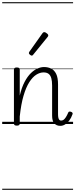

<svg xmlns="http://www.w3.org/2000/svg" viewBox="-20 -1130 686 1750"><path d="M530 17Q511 17 497.5 11Q484 5 474 -6.5Q464 -18 459.5 -35.5Q455 -53 455 -76V-350Q455 -391 447.5 -417.5Q440 -444 423 -457Q406 -470 377 -470Q344 -470 310.5 -449Q277 -428 247 -381Q217 -334 194.5 -257.5Q172 -181 160 -68V-4Q160 6 153.5 10.5Q147 15 133 15Q120 15 113.5 10.5Q107 6 107 -4V-496Q107 -506 113.5 -510.5Q120 -515 133 -515Q147 -515 153.5 -510.5Q160 -506 160 -496V-259Q178 -334 204.5 -384Q231 -434 261.5 -463.5Q292 -493 323 -506Q354 -519 381 -519Q417 -519 446 -505Q475 -491 492 -456.5Q509 -422 509 -360V-89Q509 -72 511.5 -59Q514 -46 520 -38.5Q526 -31 537 -31Q550 -31 560 -38.5Q570 -46 580.5 -62Q591 -78 602 -104Q605 -112 612 -113Q619 -114 627 -111Q637 -108 640.5 -101.5Q644 -95 641 -89Q629 -55 611.5 -31.5Q594 -8 573 4.5Q552 17 530 17ZM270 -623Q263 -623 253 -631Q243 -639 243 -647Q243 -649 244.5 -651.5Q246 -654 248 -659L367 -827Q371 -833 374.5 -835Q378 -837 384 -837Q390 -837 398.5 -832Q407 -827 413.5 -820.5Q420 -814 420 -807Q420 -803 418.5 -800Q417 -797 413 -792L283 -632Q277 -623 270 -623ZM0 590H646V600H0ZM0 -20H646V0H0ZM0 -505H646V-500H0ZM0 -1110H646V-1100H0Z"/></svg>

Font: Playwrite FR Moderne Guides
Style: Regular
Weight: 400
Designer: Veronika Burian, José Scaglione
Foundry: TypeTogether
Version: Version 1.003